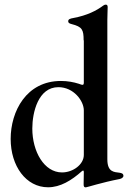

<svg xmlns="http://www.w3.org/2000/svg" viewBox="-20 -794 554 826"><path d="M242.2 -445.7C93 -445.7 25.9 -314.6 25.9 -196.4C25.9 -79.5 92 11.7 186.8 11.7C239.3 11.7 287.3 -17.4 332.7 -57.9C338.4 -62.1 340.2 -61.1 340.6 -53.6C340.6 -35.9 340.2 -17.4 339.8 -2.8C339.5 8.2 341.6 12.1 349.1 12.1C353.3 12.1 418.7 -9.2 494.7 -23.8C505 -25.9 511 -32.3 511 -36.9C511 -46.9 503.9 -49.4 494.7 -50.8C471.2 -54 441.8 -52.9 441.8 -108.7V-708.1C441.8 -728.7 443.2 -749.6 443.2 -763.8C443.2 -771 440 -774.1 435 -774.1C431.1 -774.1 427.6 -772.7 422.9 -769.2C395.6 -748.6 355.1 -727.6 295.8 -716.6C281.2 -714.1 273.4 -711.3 273.4 -702.4C273.4 -695.7 278.4 -692.8 288.4 -690.3C333.8 -678.6 339.8 -666.5 339.8 -620L340.6 -620.7V-437.5C340.2 -429.3 337.7 -427.6 329.5 -430L319.2 -433.6C297.2 -440.7 270.6 -445.7 242.2 -445.7ZM119 -241.1C119 -310.7 144.5 -419 231.2 -419C297.2 -419 340.6 -359.7 340.6 -319.2V-127.5C340.6 -86.3 294 -52.2 246.8 -52.2C170.1 -52.2 119 -141.7 119 -241.1Z"/></svg>

Font: Margiela Serif Medium
Style: Regular
Weight: 500
Designer: Andreas Faust, Stefan Endress
Version: Version 1.002;FEAKit 1.0